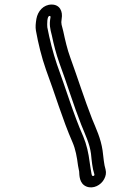

<svg xmlns="http://www.w3.org/2000/svg" viewBox="-20 -735 515 844"><path d="M198 -665C201 -665 203 -662 202 -659C196 -626 200 -610 208 -579C216 -540 227 -497 241 -458C273 -372 303 -273 337 -187C355 -142 374 -104 380 -59C383 -29 386 5 395 32C396 37 391 40 386 38C383 37 382 28 378 4L374 -23C369 -62 361 -99 346 -135C303 -232 269 -347 230 -453C213 -503 198 -562 188 -615C187 -627 186 -665 198 -665ZM140 -652C137 -633 135 -617 138 -600C148 -544 163 -483 182 -429C221 -325 255 -209 299 -109C312 -79 318 -46 323 -7L328 19C329 35 328 72 360 85C390 97 424 79 438 52C445 39 448 25 444 10C437 -12 435 -42 431 -73C423 -128 402 -170 385 -212C352 -296 321 -394 289 -482C276 -517 266 -560 258 -598C252 -625 247 -629 251 -652C257 -685 243 -715 207 -715C171 -715 146 -686 140 -652Z"/></svg>

Font: Blanket
Style: OutlineObl
Weight: 400
Foundry: Cannot Into Space Fonts
Version: Version 0.9